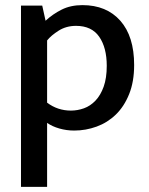

<svg xmlns="http://www.w3.org/2000/svg" viewBox="-20 -500 581 750"><path d="M270 10Q240 10 212 2Q184 -6 164 -20V230H62V-478H145L158 -419Q186 -445 221 -462.5Q256 -480 302 -480Q396 -480 450 -419Q504 -358 504 -246Q504 -181 484.5 -132.5Q465 -84 432.5 -52.5Q400 -21 357.5 -5.5Q315 10 270 10ZM277 -399Q239 -399 209.5 -380.5Q180 -362 164 -342V-99Q205 -68 257 -68Q283 -68 308 -77Q333 -86 353 -107Q373 -128 385 -161.5Q397 -195 397 -243Q397 -314 367.5 -356.5Q338 -399 277 -399Z"/></svg>

Font: Mukta Vaani Medium
Style: Regular
Weight: 500
Designer: Noopur Datye, Girish Dalvi, Yashodeep Gholap, Pallavi Karambelkar
Foundry: Ek Type
Version: Version 2.538;PS 1.000;hotconv 16.6.51;makeotf.lib2.5.65220;